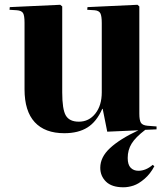

<svg xmlns="http://www.w3.org/2000/svg" viewBox="-20 -545 700 806"><path d="M498 241.2Q449.2 241.2 425 217.5Q400.9 193.8 400.9 159.2Q400.9 114.7 441.9 76.7Q482.9 38.6 561 2L430.2 7.8L411.1 -87.9H409.2Q385.3 -33.7 346.9 -9.8Q308.6 14.2 250 14.2Q168.5 14.2 125.7 -32.2Q83 -78.6 83 -169.9V-449.2Q83 -480 76.7 -490.2Q70.3 -500.5 50.8 -502L20 -503.9L21 -515.1L232.9 -524.9L241.2 -518.1V-157.2Q241.2 -85.9 256.3 -60.1Q271.5 -34.2 311 -34.2Q353.5 -34.2 380.4 -68.4Q407.2 -102.5 407.2 -157.2V-448.2Q407.2 -477.5 401.4 -489Q395.5 -500.5 377 -502L346.2 -503.9L347.2 -515.1L557.1 -524.9L564.9 -518.1V-67.9Q564.9 -40.5 571.5 -29.8Q578.1 -19 599.1 -17.1L637.2 -14.2V-2L589.8 0Q548.8 31.2 532.5 57.9Q516.1 84.5 516.1 118.2Q516.1 146.5 528.6 159.2Q541 171.9 561 171.9Q592.3 171.9 621.1 147L627.9 152.8Q611.3 184.6 586.9 205.6Q562.5 226.6 540.8 233.9Q519 241.2 498 241.2Z"/></svg>

Font: Display Regular
Style: Bold
Weight: 700
Designer: Latin by Veronika Burian and Jose Scaglione. Greek by Irene Vlachou. Cyrillic by Vera Evstafieva.
Foundry: TypeTogether
Version: Version 3.002